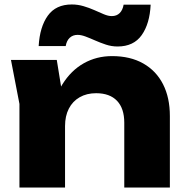

<svg xmlns="http://www.w3.org/2000/svg" viewBox="-20 -839 829 859"><path d="M29 -571H234L271 -343V0H67V-374ZM481 -588Q563 -588 621 -555Q679 -522 709.5 -462Q740 -402 740 -320V0H536V-290Q536 -354 503.5 -388Q471 -422 410 -422Q368 -422 336.5 -404Q305 -386 288 -353Q271 -320 271 -275L208 -308Q220 -399 259 -461.5Q298 -524 355 -556Q412 -588 481 -588ZM153 -633Q158 -719 194 -769Q230 -819 301 -819Q328 -819 353.5 -811.5Q379 -804 401.5 -794Q424 -784 444 -775.5Q464 -767 480 -767Q502 -767 515.5 -780.5Q529 -794 533 -818H654Q650 -733 614 -682Q578 -631 506 -631Q479 -631 453.5 -639.5Q428 -648 405.5 -658Q383 -668 363 -675.5Q343 -683 327 -683Q306 -683 292 -670Q278 -657 274 -633Z"/></svg>

Font: Unbounded
Style: Bold
Weight: 700
Designer: Luke Prowse, Jean-Baptiste Morizot, Fátima Lázaro, Florian Runge
Foundry: NaN
Version: Version 1.700